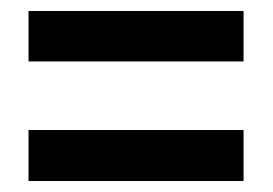

<svg xmlns="http://www.w3.org/2000/svg" viewBox="-20 -527 497 350"><path d="M32 -415V-507H424V-415ZM32 -197V-290H424V-197Z"/></svg>

Font: Noto Sans Arabic ExtCond SemBd
Style: Regular
Weight: 600
Width: 2
Designer: Monotype Design Team, Nadine Chahine, Nizar Qandah and Khaled Hosny
Foundry: Monotype Imaging Inc.
Version: Version 2.012; ttfautohint (v1.8.4.7-5d5b)